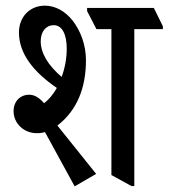

<svg xmlns="http://www.w3.org/2000/svg" viewBox="-20 -652 596 679"><path d="M244 7 320 -37 183 -208C253 -262 284 -342 284 -439C284 -493 265 -543 237 -579C211 -612 176 -632 139 -632C84 -632 47 -591 47 -537C47 -462 99 -397 181 -341C168 -318 153 -300 136 -287C119 -306 103 -317 83 -317C52 -317 28 -294 28 -259C28 -215 65 -181 110 -181C121 -181 130 -182 139 -185ZM445 6H455V-549H556V-559L524 -624H288V-613L321 -549H374V-33ZM124 -506C124 -541 143 -563 170 -563C199 -563 216 -532 216 -480C216 -447 210 -412 198 -380C150 -421 124 -464 124 -506Z"/></svg>

Font: Noto Serif Devanagari ExtraCondensed Medium
Style: Regular
Weight: 500
Width: 2
Designer: Universal Thirst, Indian Type Foundry and the Monotype Design Team
Foundry: Monotype Imaging Inc.
Version: Version 2.004